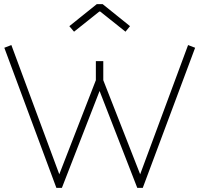

<svg xmlns="http://www.w3.org/2000/svg" viewBox="-20 -904 968 933"><path d="M466.8 -848.1H462.9L339.8 -750L316.9 -776.9L450.2 -883.8H479L611.8 -776.9L589.8 -750ZM1 -671.9 35.2 -685.1 268.1 -57.1 445.8 -514.2V-606.9H481.9V-514.2L661.1 -57.1L894 -685.1L928.2 -671.9L673.8 8.8H647L463.9 -461.9L280.8 8.8H253.9Z"/></svg>

Font: RawengulkSans
Style: Regular
Weight: 500
Designer: gluk (gluksza@wp.pl)
Foundry: gluk (gluksza@wp.pl)
Version: Version 0.94